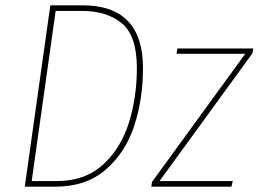

<svg xmlns="http://www.w3.org/2000/svg" viewBox="-20 -701 971 721"><path d="M517 -445Q517 -329 484 -228.5Q451 -128 377 -64Q303 0 188 0H73L169 -681H290Q517 -681 517 -445ZM189 -660 99 -21H192Q299 -21 366.5 -82.5Q434 -144 464 -240Q494 -336 494 -445Q494 -567 437.5 -613.5Q381 -660 288 -660ZM931 -519 928 -501 579 -21H854L849 0H548L551 -18L901 -499H643L646 -519Z"/></svg>

Font: Fira Sans Condensed Thin
Style: Italic
Weight: 250
Width: 3
Italic angle: -8°
Designer: Carrois Corporate & Edenspiekermann AG
Foundry: Carrois Corporate GbR & Edenspiekermann AG
Version: Version 4.203